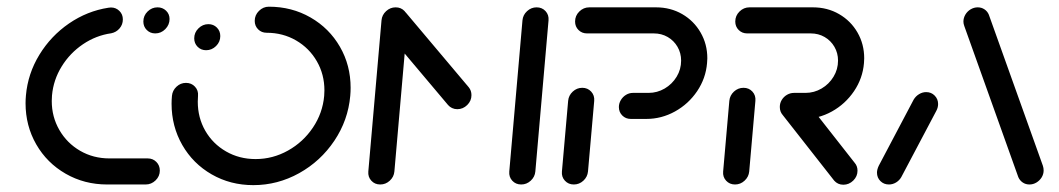

<svg xmlns="http://www.w3.org/2000/svg" viewBox="-20 -540 3100 562"><path d="M54.8 -237.8Q54.8 -249.3 55.9 -260.7Q61.5 -324.4 95.2 -379.6Q128.9 -434.8 182 -471.3Q235.2 -507.8 297.4 -517.4Q302.6 -518.1 304.8 -518.1Q319.3 -518.1 329.4 -508.1Q339.6 -498.1 339.6 -483.3Q339.6 -468.1 330 -456.9Q320.4 -445.6 305.6 -442.6Q261.1 -436.3 223 -410.6Q184.8 -384.8 160.6 -345.6Q136.3 -306.3 132.2 -260.7Q131.5 -249.6 131.5 -244.4Q131.5 -198.1 153.7 -159.6Q175.9 -121.1 214.4 -98.7Q253 -76.3 300.4 -76.3H412.6Q427.4 -76.3 437.6 -66.1Q447.8 -55.9 447.8 -40.7Q447.8 -24.1 435.4 -12Q423 0 406.3 0H293.7Q227 0 172.2 -31.5Q117.4 -63 86.1 -117.4Q54.8 -171.9 54.8 -237.8ZM399.6 -477Q399.6 -494.1 412 -506.3Q424.4 -518.5 441.1 -518.5Q455.9 -518.5 466.1 -508.7Q476.3 -498.9 476.3 -484.4Q476.3 -467.4 463.9 -454.8Q451.5 -442.2 434.4 -442.2Q419.6 -442.2 409.6 -452.2Q399.6 -462.2 399.6 -477Z M548.5 -427.8Q548.5 -444.8 560.9 -457Q573.3 -469.3 590 -469.3Q604.8 -469.3 614.8 -459.3Q624.8 -449.3 624.8 -434.4Q624.8 -417.4 612.4 -405.2Q600 -393 583.3 -393Q568.5 -393 558.5 -403Q548.5 -413 548.5 -427.8ZM725.6 -478.9Q725.6 -495.9 738 -508.1Q750.4 -520.4 767 -520.4Q834.1 -520.4 888.9 -488.9Q943.7 -457.4 975 -403.1Q1006.3 -348.9 1006.3 -283Q1006.3 -271.5 1005.2 -259.3Q998.9 -188.1 958.7 -128.1Q918.5 -68.1 855.6 -33.1Q792.6 1.9 721.5 1.9Q654.4 1.9 599.6 -29.6Q544.8 -61.1 513.5 -115.7Q482.2 -170.4 482.2 -236.3Q482.2 -247.8 483.3 -259.3Q484.8 -275.2 496.7 -286.3Q508.5 -297.4 524.4 -297.4Q540.4 -297.4 550.7 -286.3Q561.1 -275.2 559.6 -259.3Q558.9 -248.1 558.9 -242.2Q558.9 -195.6 580.9 -157.2Q603 -118.9 641.7 -96.7Q680.4 -74.4 728.1 -74.4Q778.5 -74.4 823 -99.3Q867.4 -124.1 895.9 -166.5Q924.4 -208.9 928.9 -259.3Q929.6 -270.4 929.6 -275.6Q929.6 -322.2 907.4 -360.7Q885.2 -399.3 846.5 -421.7Q807.8 -444.1 760.4 -444.1Q745.6 -444.1 735.6 -454.1Q725.6 -464.1 725.6 -478.9Z M1138.1 -518.5Q1154.1 -518.5 1164.3 -507.4Q1174.4 -496.3 1173 -480.4L1134.4 -38.1Q1133 -22.2 1120.9 -11.1Q1108.9 0 1093 0Q1077 0 1066.9 -11.1Q1056.7 -22.2 1058.1 -38.1L1096.7 -480.4Q1098.1 -496.3 1110.2 -507.4Q1122.2 -518.5 1138.1 -518.5ZM1360 -261.5Q1360 -244.8 1347.6 -232.6Q1335.2 -220.4 1318.5 -220.4Q1310.4 -220.4 1303.3 -223.7Q1296.3 -227 1291.5 -232.6L1107.4 -451.1Q1099.3 -461.1 1099.3 -473.3Q1099.3 -490.4 1111.7 -503Q1124.1 -515.6 1141.1 -515.6Q1156.7 -515.6 1167.8 -503.3L1352.2 -284.4Q1360 -274.8 1360 -261.5ZM1550.7 -518.5Q1566.7 -518.5 1576.9 -507.4Q1587 -496.3 1585.6 -480.4L1547 -38.1Q1545.6 -22.2 1533.5 -11.1Q1521.5 0 1505.6 0Q1489.6 0 1479.4 -11.1Q1469.3 -22.2 1470.7 -38.1L1509.3 -480.4Q1510.7 -496.3 1522.8 -507.4Q1534.8 -518.5 1550.7 -518.5Z M1659.6 0Q1643.7 0 1633.5 -11.1Q1623.3 -22.2 1624.8 -38.1L1643 -244.8Q1644.4 -260.7 1656.5 -271.9Q1668.5 -283 1684.4 -283Q1700 -283 1710.4 -271.9Q1720.7 -260.7 1719.3 -244.8L1701.1 -38.1Q1699.6 -22.2 1687.6 -11.1Q1675.6 0 1659.6 0ZM1791.5 -226.7Q1791.5 -237.4 1797.2 -247Q1803 -256.7 1812.4 -262.4Q1821.9 -268.1 1832.6 -268.1H1878.5Q1903.7 -268.1 1925.6 -280.9Q1947.4 -293.7 1960.6 -315.4Q1973.7 -337 1973.7 -362.6Q1973.7 -384.8 1963.1 -403Q1952.6 -421.1 1934.4 -431.7Q1916.3 -442.2 1893.7 -442.2H1698.1Q1683.3 -442.2 1673.3 -452.2Q1663.3 -462.2 1663.3 -477Q1663.3 -494.1 1675.7 -506.3Q1688.1 -518.5 1704.8 -518.5H1900.4Q1942.6 -518.5 1976.9 -498.7Q2011.1 -478.9 2030.7 -444.8Q2050.4 -410.7 2050.4 -369.3Q2050.4 -364.8 2049.6 -355.2Q2045.9 -310.7 2020.6 -273.1Q1995.2 -235.6 1955.7 -213.7Q1916.3 -191.9 1871.9 -191.9H1826.3Q1811.5 -191.9 1801.5 -201.9Q1791.5 -211.9 1791.5 -226.7Z M2131.5 0Q2115.6 0 2105.4 -11.1Q2095.2 -22.2 2096.7 -38.1L2114.8 -244.8Q2116.3 -260.7 2128.3 -271.9Q2140.4 -283 2156.3 -283Q2172.2 -283 2182.4 -271.9Q2192.6 -260.7 2191.1 -244.8L2173 -38.1Q2171.5 -22.2 2159.4 -11.1Q2147.4 0 2131.5 0ZM2490 -40.4Q2490 -23.7 2477.6 -11.5Q2465.2 0.7 2448.5 0.7Q2440.4 0.7 2433.5 -2.4Q2426.7 -5.6 2421.9 -11.1L2271.1 -203.3Q2262.6 -213 2262.6 -226.7Q2262.6 -243.3 2275 -255.6Q2287.4 -267.8 2304.1 -267.8Q2312.2 -267.8 2319.3 -264.6Q2326.3 -261.5 2330.7 -255.9L2481.5 -63.7Q2490 -54.1 2490 -40.4ZM2262.6 -227.4Q2262.6 -238.1 2268.3 -247.6Q2274.1 -257 2283.7 -262.6Q2293.3 -268.1 2304.1 -268.1H2337.8Q2363 -268.1 2384.8 -280.9Q2406.7 -293.7 2419.8 -315.4Q2433 -337 2433 -362.6Q2433 -384.8 2422.4 -403Q2411.9 -421.1 2393.7 -431.7Q2375.6 -442.2 2353 -442.2H2167Q2152.2 -442.2 2142.2 -452.2Q2132.2 -462.2 2132.2 -477Q2132.2 -494.1 2144.6 -506.3Q2157 -518.5 2173.7 -518.5H2359.6Q2401.9 -518.5 2436.1 -498.7Q2470.4 -478.9 2490 -444.8Q2509.6 -410.7 2509.6 -369.3Q2509.6 -364.8 2508.9 -355.2Q2505.2 -310.7 2479.8 -273.1Q2454.4 -235.6 2415 -213.7Q2375.6 -191.9 2331.1 -191.9H2297.8Q2283 -191.9 2272.8 -202Q2262.6 -212.2 2262.6 -227.4Z M2581.9 0Q2567 0 2557 -10Q2547 -20 2547 -34.8Q2547 -43.7 2552.2 -54.8L2654.4 -248.5Q2660.4 -258.5 2670.2 -264.4Q2680 -270.4 2691.1 -270.4Q2705.9 -270.4 2715.9 -260.2Q2725.9 -250 2725.9 -235.6Q2725.9 -225.2 2720.7 -215.6L2618.1 -21.5Q2612.6 -11.9 2602.8 -5.9Q2593 0 2581.9 0ZM3034.8 -41.1Q3034.8 -30.4 3029.1 -20.9Q3023.3 -11.5 3013.7 -5.7Q3004.1 0 2993.3 0Q2982.2 0 2973.5 -5.9Q2964.8 -11.9 2960.7 -21.5L2802.6 -463.7Q2800 -470.7 2800 -476.7Q2800 -487.4 2805.7 -497.2Q2811.5 -507 2821.3 -512.8Q2831.1 -518.5 2841.9 -518.5Q2853 -518.5 2861.7 -512.6Q2870.4 -506.7 2874.4 -497L3032.6 -54.8Q3034.8 -48.1 3034.8 -41.1Z"/></svg>

Font: 26F Galaxy Sans
Style: Bold Italic
Weight: 700
Italic angle: -5°
Designer: C₂₉H₂₅N₃O₅
Version: Version 1.200